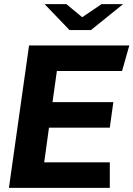

<svg xmlns="http://www.w3.org/2000/svg" viewBox="-20 -905 643 925"><path d="M603 -686 568 -563H254L233 -413H526L509 -290H216L193 -123H509V0H23L120 -686ZM376 -822 469 -885H573L418 -760H315L195 -885H300Z"/></svg>

Font: Chivo
Style: Bold Italic
Weight: 700
Italic angle: -8.05°
Designer: Hector Gatti
Foundry: Omnibus-Type
Version: Version 1.007